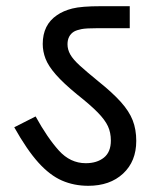

<svg xmlns="http://www.w3.org/2000/svg" viewBox="-20 -642 507 620"><path d="M420 -187Q420 -121 377.5 -81.5Q335 -42 265 -42Q219 -42 180 -59Q141 -76 104 -117Q67 -158 26 -231L95 -266Q133 -197 170 -156Q207 -115 257 -115Q293 -115 315.5 -133Q338 -151 338 -188Q338 -214 328.5 -234.5Q319 -255 295.5 -279Q272 -303 229 -337Q185 -373 160.5 -401Q136 -429 127 -452.5Q118 -476 118 -500Q118 -562 164 -593Q184 -607 213.5 -614.5Q243 -622 306 -622H399V-551H297Q258 -551 243 -548Q228 -545 219 -540Q198 -527 198 -499Q198 -482 207 -466Q216 -450 238 -430Q260 -410 298 -379Q343 -343 370 -313Q397 -283 408.5 -253.5Q420 -224 420 -187Z"/></svg>

Font: Noto Sans
Style: Regular
Weight: 400
Designer: Monotype Design Team
Foundry: Monotype Imaging Inc.
Version: Version 2.007